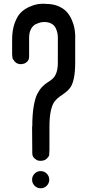

<svg xmlns="http://www.w3.org/2000/svg" viewBox="-20 -814 468 1029"><path d="M165.5 181.5Q152 168 152 149Q152 130 165.5 116.5Q179 103 198 103Q217 103 230.5 116.5Q244 130 244 149Q244 168 230.5 181.5Q217 195 198 195Q179 195 165.5 181.5ZM383 -627V-605V-479Q383 -427 375.5 -393Q368 -359 355.5 -343Q343 -327 328.5 -316.5Q314 -306 299.5 -296Q285 -286 272.5 -270Q260 -254 252.5 -220Q245 -186 245 -135V-25V-10L244 5Q244 10 243.5 17Q243 24 231 36Q219 48 196 48Q191 48 184 46.5Q177 45 165 35Q153 25 153 7L152 -135V-136H153Q153 -199 160.5 -243.5Q168 -288 180 -311Q192 -334 206.5 -349Q221 -364 236 -373Q251 -382 263 -393Q275 -404 282.5 -425Q290 -446 290 -479V-569V-601V-605V-608Q290 -610 290 -613Q290 -624 288 -635Q286 -646 279.5 -661.5Q273 -677 257 -686.5Q241 -696 218 -696H216Q208 -696 198.5 -694Q189 -692 173 -685Q157 -678 146.5 -659Q136 -640 136 -612V-524V-511Q136 -493 125 -483Q114 -473 104 -472L93 -470Q72 -470 60 -483Q48 -496 46.5 -505.5Q45 -515 45 -524V-602Q45 -652 58.5 -689.5Q72 -727 91 -746Q110 -765 135.5 -776.5Q161 -788 178.5 -791Q196 -794 213 -794L228 -793Q265 -793 293.5 -780.5Q322 -768 338 -750Q354 -732 364.5 -708Q375 -684 378.5 -665Q382 -646 383 -627Z"/></svg>

Font: Soda Fountain
Style: Regular
Weight: 400
Version: Version 1.0